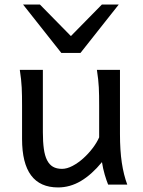

<svg xmlns="http://www.w3.org/2000/svg" viewBox="-20 -801 619 833"><path d="M449.2 0Q445.8 -8.3 441.9 -19.5Q438 -30.8 434.3 -43.5Q430.7 -56.2 427.5 -70.1Q424.3 -84 422.4 -97.7Q377.9 -43.5 330.8 -15.6Q283.7 12.2 231.9 12.2Q75.7 12.2 75.7 -197.8V-341.8Q75.7 -365.2 75.4 -384.3Q75.2 -403.3 74.2 -421.1Q73.2 -439 71.3 -457.5Q69.3 -476.1 65.9 -498H166V-227.1Q166 -185.5 170.2 -155.5Q174.3 -125.5 184.1 -106.2Q193.8 -86.9 209.7 -77.6Q225.6 -68.4 249 -68.4Q270.5 -68.4 294.9 -81.3Q319.3 -94.2 341.6 -114.3Q363.8 -134.3 382.1 -158.4Q400.4 -182.6 410.2 -205.1V-341.8Q410.2 -365.7 409.9 -385Q409.7 -404.3 408.7 -421.9Q407.7 -439.5 405.8 -457.5Q403.8 -475.6 400.4 -498H500.5V-219.7Q500.5 -148.4 508.5 -95Q516.6 -41.5 532.2 0ZM153.3 -781.2 287.6 -644.5 421.9 -781.2H495.1L329.1 -571.3H246.1L80.1 -781.2Z"/></svg>

Font: Andika Eur
Style: Regular
Weight: 400
Designer: Victor Gaultney, Annie Olsen, Julie Remington, Don Collingsworth, Eric Hays, Becca Hirsbrunner
Foundry: SIL International
Version: Version 5.000